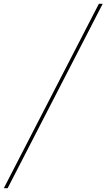

<svg xmlns="http://www.w3.org/2000/svg" viewBox="-29 -843 558 1006"><path d="M-9 143 489 -823H509L11 143Z"/></svg>

Font: Iosevka SS04 Thin
Style: Italic
Weight: 100
Italic angle: -9°
Monospace: yes
Designer: Belleve Invis
Foundry: Belleve Invis
Version: Version 19.0.0; ttfautohint (v1.8.4)